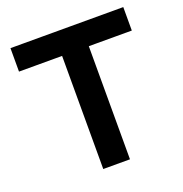

<svg xmlns="http://www.w3.org/2000/svg" viewBox="-128 -827 900 942"><g transform="rotate(-20 322.0 -356.5)"><path d="M252.5 0Q252.5 -58 252.5 -112.5Q252.5 -167 252.5 -233.5V-453Q252.5 -521.5 252.5 -577Q252.5 -632.5 252.5 -691.5L306 -590.5H214.5Q157 -590.5 112.2 -590.5Q67.5 -590.5 27.5 -590.5V-713H616.5V-590.5Q576.5 -590.5 532 -590.5Q487.5 -590.5 429.5 -590.5H338L392 -691.5Q392 -632.5 392 -577Q392 -521.5 392 -453V-233.5Q392 -167 392 -112.5Q392 -58 392 0Z"/></g></svg>

Font: Commissioner Thin SemiBold
Style: Regular
Weight: 600
Version: Version 1.000